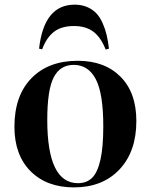

<svg xmlns="http://www.w3.org/2000/svg" viewBox="-20 -791 647 825"><path d="M300.8 -771Q330.6 -771 354 -761Q377.4 -751 393.3 -734.4Q409.2 -717.8 420.4 -692.9Q431.6 -668 438 -641.6Q444.3 -615.2 448.2 -582L434.1 -578.1Q413.1 -630.9 380.9 -655Q348.6 -679.2 297.9 -679.2Q244.1 -679.2 211.9 -654.3Q179.7 -629.4 161.1 -579.1L147.9 -582Q168.9 -771 300.8 -771ZM297.9 14.2Q180.7 14.2 111.3 -55.4Q42 -125 42 -246.1Q42 -379.9 115 -454.8Q188 -529.8 314 -529.8Q429.7 -529.8 497.8 -461.4Q565.9 -393.1 565.9 -271Q565.9 -139.6 493.2 -62.7Q420.4 14.2 297.9 14.2ZM314.9 -3.9Q352.1 -3.9 375.5 -26.6Q398.9 -49.3 411.4 -103.8Q423.8 -158.2 423.8 -248Q423.8 -389.2 391.6 -450.7Q359.4 -512.2 296.9 -512.2Q238.3 -512.2 210.7 -458.5Q183.1 -404.8 183.1 -275.9Q183.1 -3.9 314.9 -3.9Z"/></svg>

Font: Display Semibold
Style: Regular
Weight: 600
Designer: Latin by Veronika Burian and Jose Scaglione. Greek by Irene Vlachou. Cyrillic by Vera Evstafieva.
Foundry: TypeTogether
Version: Version 3.002